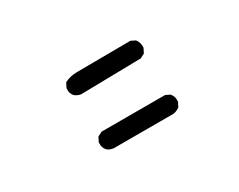

<svg xmlns="http://www.w3.org/2000/svg" viewBox="-59 -822 1119 898"><g transform="rotate(-30 500.0 -373.0)"><path d="M353.5 -174.8Q351.1 -175.3 348.9 -175.8Q346.7 -176.3 344.5 -176.8Q342.3 -177.2 340.1 -178Q337.9 -178.7 335.9 -179.4Q334 -180.2 332 -181.4Q330.1 -182.6 328.1 -183.6Q326.2 -184.6 324.5 -186Q322.8 -187.5 320.8 -189L320.3 -189.5L319.8 -189.9Q305.2 -206.5 307.6 -232.4V-234.4L308.6 -235.8L318.4 -255.4L319.8 -258.3L322.8 -259.8L342.3 -269.5L344.2 -270.5H346.7H684.6H687L689 -269.5L708.5 -259.8L710.4 -258.8L711.4 -257.3Q726.1 -240.7 723.6 -214.8V-212.9L722.7 -211.4L712.9 -191.9L711.9 -189.9L710 -188.5Q702.1 -182.6 693.6 -179.2Q685.1 -175.8 675.8 -174.8H675.3H674.8H354.5H354ZM349.6 -469.7Q340.3 -470.7 332 -474.4Q323.7 -478 316.9 -483.9H316.4L315.9 -484.4Q300.3 -501.5 303.7 -527.8L304.2 -529.3L304.7 -530.8L314.5 -550.3L315.9 -553.2L318.8 -554.7Q333.5 -562 349.9 -565.7Q366.2 -569.3 383.8 -569.3Q417 -569.3 670.9 -571.3H673.3L675.3 -570.3L694.8 -560.5L696.8 -559.6L698.2 -557.6Q712.4 -539.1 710 -513.7V-511.7L709 -510.3L699.2 -490.7L697.8 -487.8L694.8 -486.3L675.3 -476.6L673.3 -475.6H670.9L350.6 -469.7H350.1Z"/></g></svg>

Font: NaikaiFont
Style: Bold
Weight: 700
Version: Version 1.89